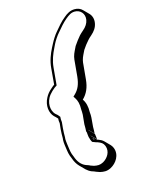

<svg xmlns="http://www.w3.org/2000/svg" viewBox="-181 -872 917 1187"><g transform="rotate(-20 277.5 -278.5)"><path d="M122 -57 120 -47C119 -36 118 -25 119 -13C121 13 120 36 126 59L132 79C137 100 146 120 159 136L188 171C197 181 208 190 220 196C229 200 238 203 245 208L267 218C290 225 310 229 338 217C376 201 413 157 398 107C395 98 391 90 386 84L357 49C349 39 337 32 323 25C322 25 320 25 319 24L291 -10C290 -11 289 -12 289 -14L319 21C319 8 319 -1 318 -14L289 -49C289 -50 289 -51 288 -52L317 -17C320 -33 320 -42 322 -59L332 -117C334 -128 334 -139 334 -152C338 -187 334 -215 320 -239C352 -265 372 -300 381 -351L400 -455C401 -459 402 -464 404 -469C411 -490 424 -507 434 -525C449 -544 462 -558 479 -574L489 -583L505 -595C528 -612 545 -631 552 -658C559 -684 553 -707 540 -723L511 -758C500 -772 482 -781 462 -782C435 -784 412 -773 390 -757C362 -739 336 -712 313 -689C297 -674 277 -647 265 -628L251 -606C230 -572 211 -535 203 -488L185 -386C177 -383 171 -377 162 -371C143 -358 129 -343 119 -327C90 -283 94 -233 117 -205C123 -197 130 -192 135 -184C135 -183 136 -182 137 -181C135 -172 135 -162 136 -151L129 -115C126 -99 123 -71 122 -57ZM305 17C303 16 301 15 298 14C297 11 295 7 294 4ZM153 -187C147 -194 145 -201 137 -208C112 -228 103 -278 131 -321C144 -342 178 -368 198 -377L218 -488C226 -532 244 -567 264 -600L277 -622C288 -640 309 -666 323 -679C347 -703 372 -728 397 -745C418 -759 435 -770 459 -768C494 -765 519 -734 509 -695C503 -673 489 -656 468 -641L452 -629L440 -619C423 -602 408 -586 392 -566C383 -549 369 -532 360 -506C358 -499 358 -496 356 -491L337 -386C328 -337 311 -307 283 -285L272 -276L278 -265C290 -244 294 -219 290 -186C289 -174 290 -162 288 -152L277 -93C275 -72 275 -63 272 -46L274 -44C275 -25 273 -11 277 0L279 10C280 15 283 21 285 26C295 30 307 38 316 40C337 50 348 58 354 78C366 119 336 154 305 168C282 178 266 175 245 169L225 160C215 153 207 151 199 147C171 133 155 106 147 73L141 53C136 32 137 11 135 -16C135 -27 134 -38 135 -47L137 -58C138 -72 141 -100 144 -115L151 -153C150 -166 151 -177 153 -187Z"/></g></svg>

Font: Blanket
Style: PosterObl
Weight: 900
Foundry: Cannot Into Space Fonts
Version: Version 0.9